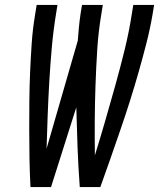

<svg xmlns="http://www.w3.org/2000/svg" viewBox="-20 -755 642 775"><path d="M103 0Q100 -58 99 -115.5Q98 -173 98 -231Q98 -289 98.5 -347.5Q99 -406 101.5 -464Q104 -522 108 -580.5Q112 -639 122 -698L128 -735H212L206 -698Q195 -630 189 -562Q183 -494 179 -426Q175 -358 172.5 -290.5Q170 -223 168 -155L294 -591Q296 -618 298.5 -644.5Q301 -671 305 -698L311 -735H395L389 -698Q377 -626 372.5 -554.5Q368 -483 365.5 -412Q363 -341 362.5 -270Q362 -199 363 -128Q385 -199 405.5 -270Q426 -341 446 -412.5Q466 -484 483.5 -555.5Q501 -627 512 -698L518 -735H602L596 -698Q586 -639 571 -580.5Q556 -522 539.5 -464Q523 -406 504.5 -347.5Q486 -289 466 -231Q446 -173 426 -115.5Q406 -58 385 0H302Q296 -80 293 -160.5Q290 -241 288 -322L186 0Z"/></svg>

Font: Iosevka Extended Oblique
Style: Regular
Weight: 400
Width: 7
Italic angle: -9°
Monospace: yes
Designer: Belleve Invis
Foundry: Belleve Invis
Version: Version 32.0.1; ttfautohint (v1.8.4)